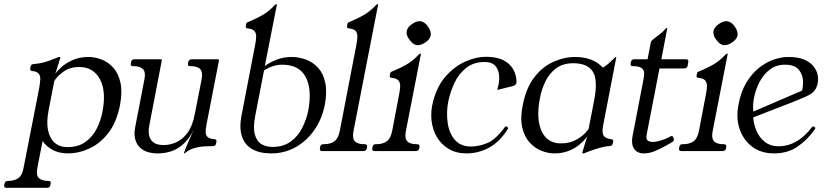

<svg xmlns="http://www.w3.org/2000/svg" viewBox="-85 -724 3955 920"><path d="M180 -370Q187 -382 207.5 -401Q228 -420 261.5 -435.5Q295 -451 340 -451Q370 -451 401.5 -439Q433 -427 457.5 -400Q482 -373 492 -328.5Q502 -284 490 -220Q474 -139 435 -88Q396 -37 344.5 -13Q293 11 240 11Q200 11 169.5 -4.5Q139 -20 119 -48L94 80Q87 115 101 129Q115 143 147 143Q160 143 158 156L156 163Q154 176 141 176H-54Q-67 176 -65 163L-63 156Q-61 143 -47 143Q-15 143 3.5 129Q22 115 28 80L103 -303Q107 -327 108 -344Q109 -361 100 -371.5Q91 -382 67 -384Q58 -385 60 -396L62 -406Q64 -416 76 -417Q100 -419 118.5 -423.5Q137 -428 154.5 -434.5Q172 -441 194 -450Q197 -451 199.5 -451Q202 -451 203 -451H204Q205 -451 204 -449Q204 -448 203 -444Q202 -440 197 -424Q192 -408 180 -370ZM148 -196Q137 -140 145 -100.5Q153 -61 177 -40Q201 -19 238 -19Q290 -19 324.5 -44Q359 -69 378.5 -107.5Q398 -146 406 -189Q425 -287 393.5 -345Q362 -403 295 -403Q249 -403 217.5 -379.5Q186 -356 175 -335Z M670 11Q645 11 623 4.5Q601 -2 585 -17.5Q569 -33 562.5 -58.5Q556 -84 564 -121L607 -344Q614 -379 600 -393Q586 -407 554 -407H552Q539 -407 542 -420L543 -427Q546 -440 559 -440H685Q692 -440 690 -433L630 -121Q625 -96 629.5 -75Q634 -54 650.5 -41.5Q667 -29 699 -29Q729 -29 759 -42Q789 -55 813 -87Q837 -119 848 -176L881 -343Q888 -378 874.5 -392.5Q861 -407 829 -407H826Q813 -407 816 -420L817 -427Q820 -440 835 -440H958Q965 -440 964 -433L905 -130Q900 -105 900.5 -90Q901 -75 910.5 -67Q920 -59 943 -57Q954 -56 952 -45L950 -35Q948 -24 935 -24Q915 -24 892 -22.5Q869 -21 846.5 -14.5Q824 -8 806 6Q800 11 798 11H797Q795 11 796 10Q796 9 802.5 -8Q809 -25 820 -50.5Q831 -76 844 -103Q823 -62 797 -37Q771 -12 739.5 -0.5Q708 11 670 11Z M1215 11Q1158 11 1122.5 -10Q1087 -31 1074 -71Q1061 -111 1072 -169L1137 -506Q1142 -531 1142.5 -548Q1143 -565 1134 -575.5Q1125 -586 1101 -588Q1091 -589 1093 -600L1095 -610Q1096 -615 1100 -617Q1104 -619 1110 -621Q1141 -634 1171.5 -651Q1202 -668 1231 -699Q1236 -704 1239 -704H1240Q1242 -704 1242 -703L1184 -408Q1209 -426 1241.5 -438.5Q1274 -451 1312 -451Q1347 -451 1381 -438.5Q1415 -426 1439.5 -399Q1464 -372 1473.5 -327.5Q1483 -283 1471 -219Q1457 -152 1420.5 -100Q1384 -48 1331 -18.5Q1278 11 1215 11ZM1221 -20Q1272 -20 1307 -45Q1342 -70 1362.5 -110Q1383 -150 1392 -194Q1411 -295 1380 -354.5Q1349 -414 1267 -414Q1222 -414 1180 -386L1138 -169Q1127 -113 1136 -80Q1145 -47 1167.5 -33.5Q1190 -20 1221 -20Z M1663 -33Q1676 -33 1674 -20L1673 -13Q1670 0 1655 0H1460Q1445 0 1448 -13L1449 -20Q1451 -33 1464 -33H1466Q1499 -33 1517.5 -47Q1536 -61 1543 -96L1622 -506Q1627 -531 1627.5 -548Q1628 -565 1619 -575.5Q1610 -586 1586 -588Q1576 -589 1578 -600L1580 -610Q1581 -615 1585 -617Q1589 -619 1595 -621Q1626 -634 1656.5 -651Q1687 -668 1716 -699Q1721 -704 1724 -704H1725Q1727 -704 1727 -703L1609 -97Q1602 -62 1615 -47.5Q1628 -33 1660 -33Z M1914 -33Q1927 -33 1925 -20L1924 -13Q1921 0 1906 0H1711Q1696 0 1699 -13L1700 -20Q1702 -33 1715 -33H1717Q1750 -33 1768.5 -47Q1787 -61 1794 -96L1827 -269Q1832 -294 1832.5 -311Q1833 -328 1824 -338.5Q1815 -349 1791 -351Q1780 -352 1783 -363L1785 -373Q1786 -378 1790 -380Q1794 -382 1800 -384Q1831 -397 1861.5 -414Q1892 -431 1921 -462Q1926 -467 1929 -467H1930Q1932 -467 1932 -466L1860 -97Q1853 -62 1866 -47.5Q1879 -33 1911 -33ZM1932 -622Q1952 -618 1967 -595Q1982 -573 1979 -554Q1975 -535 1952 -520Q1930 -505 1910 -508Q1892 -512 1876 -535Q1860 -556 1864 -576Q1868 -595 1891 -610Q1913 -625 1932 -622Z M2150 11Q2101 11 2065 -10.5Q2029 -32 2008 -68Q1987 -104 1982.5 -149Q1978 -194 1991 -241Q2011 -315 2053.5 -361.5Q2096 -408 2147 -430Q2198 -452 2243 -452Q2295 -452 2327 -435.5Q2359 -419 2374 -392Q2389 -365 2390 -334Q2391 -316 2370 -311L2302 -294Q2300 -293 2298.5 -294Q2297 -295 2298 -296Q2298 -298 2300.5 -305Q2303 -312 2304 -318Q2309 -345 2305.5 -370Q2302 -395 2286 -411Q2270 -427 2238 -427Q2184 -427 2148 -398Q2112 -369 2092 -325.5Q2072 -282 2063 -238Q2053 -186 2060 -136Q2067 -86 2094.5 -54Q2122 -22 2172 -22Q2211 -22 2251 -39Q2291 -56 2334 -115Q2338 -120 2342 -118L2348 -114Q2352 -112 2347 -104Q2309 -44 2258.5 -16.5Q2208 11 2150 11Z M2762 -243Q2781 -341 2755.5 -381Q2730 -421 2662 -421Q2612 -421 2579.5 -396.5Q2547 -372 2528.5 -334Q2510 -296 2502 -253Q2483 -153 2510.5 -95Q2538 -37 2602 -37Q2644 -37 2673.5 -53Q2703 -69 2718.5 -86Q2734 -103 2735 -105ZM2805 -123Q2799 -92 2806 -76.5Q2813 -61 2844 -57Q2855 -56 2853 -45L2851 -36Q2849 -24 2835 -24Q2822 -24 2802 -19Q2782 -14 2759.5 -6.5Q2737 1 2715 10Q2714 11 2709 11H2707Q2705 11 2705 8Q2707 2 2716 -29Q2725 -60 2736 -90H2741Q2737 -81 2724.5 -64.5Q2712 -48 2691 -30.5Q2670 -13 2640 -1Q2610 11 2571 11Q2541 11 2509.5 -1.5Q2478 -14 2453 -41Q2428 -68 2417.5 -112.5Q2407 -157 2420 -221Q2436 -303 2475 -353.5Q2514 -404 2566 -427.5Q2618 -451 2671 -451Q2756 -451 2804 -400Q2818 -408 2831.5 -420Q2845 -432 2854.5 -441.5Q2864 -451 2866 -451Q2869 -451 2868 -449Z M3143 -60Q3145 -56 3144 -52Q3143 -47 3136 -43L3106 -26Q3079 -11 3053 0Q3027 11 2999 11Q2979 11 2965 1Q2951 -9 2946 -27.5Q2941 -46 2946 -72L2997 -336Q3001 -355 3001.5 -371Q3002 -387 2990.5 -397Q2979 -407 2947 -407Q2934 -407 2937 -420L2938 -427Q2941 -440 2954 -440H3018L3033 -519Q3035 -528 3044 -535Q3066 -552 3079 -562Q3092 -572 3106 -588Q3107 -590 3110 -590H3112Q3113 -590 3112 -587L3084 -440H3202Q3216 -440 3213 -427L3210 -409Q3207 -396 3193 -396H3075L3014 -81Q3009 -57 3018.5 -50.5Q3028 -44 3044 -44Q3059 -44 3082 -51Q3105 -58 3121 -67Q3124 -69 3127.5 -70.5Q3131 -72 3133 -72Q3139 -72 3141 -66Z M3384 -33Q3397 -33 3395 -20L3394 -13Q3391 0 3376 0H3181Q3166 0 3169 -13L3170 -20Q3172 -33 3185 -33H3187Q3220 -33 3238.5 -47Q3257 -61 3264 -96L3297 -269Q3302 -294 3302.5 -311Q3303 -328 3294 -338.5Q3285 -349 3261 -351Q3250 -352 3253 -363L3255 -373Q3256 -378 3260 -380Q3264 -382 3270 -384Q3301 -397 3331.5 -414Q3362 -431 3391 -462Q3396 -467 3399 -467H3400Q3402 -467 3402 -466L3330 -97Q3323 -62 3336 -47.5Q3349 -33 3381 -33ZM3402 -622Q3422 -618 3437 -595Q3452 -573 3449 -554Q3445 -535 3422 -520Q3400 -505 3380 -508Q3362 -512 3346 -535Q3330 -556 3334 -576Q3338 -595 3361 -610Q3383 -625 3402 -622Z M3819 -104Q3785 -55 3737.5 -22Q3690 11 3624 11Q3561 11 3518.5 -21.5Q3476 -54 3458.5 -107.5Q3441 -161 3454 -224Q3465 -285 3491.5 -328.5Q3518 -372 3552 -399Q3586 -426 3622.5 -438.5Q3659 -451 3693 -451Q3738 -451 3767 -439Q3796 -427 3812 -407.5Q3828 -388 3832.5 -366.5Q3837 -345 3833 -325Q3828 -301 3815.5 -287Q3803 -273 3776 -261Q3749 -249 3701 -230L3479 -144L3473 -167L3784 -301L3750 -263Q3763 -295 3763 -330Q3763 -365 3743 -389.5Q3723 -414 3676 -414Q3634 -414 3603 -390Q3572 -366 3553 -328.5Q3534 -291 3527 -250.5Q3520 -210 3527 -177L3523 -172Q3525 -133 3539 -99Q3553 -65 3580 -44Q3607 -23 3647 -23Q3689 -23 3729 -45Q3769 -67 3806 -115Q3810 -120 3814 -118L3820 -114Q3824 -111 3819 -104Z"/></svg>

Font: Young Serif Light
Style: Italic
Weight: 300
Italic angle: -10.979°
Designer: Bastien Sozeau
Foundry: NBR — Bastien Sozeau
Version: Version 5.001